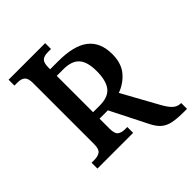

<svg xmlns="http://www.w3.org/2000/svg" viewBox="-231 -843 1091 1091"><g transform="rotate(-45 314.5 -297.0)"><path d="M417 30 305 -192H238V-110Q238 -72 253.5 -59.5Q269 -47 300 -47H316V0H29V-47H51Q81 -47 97.5 -59.5Q114 -72 114 -110V-602Q114 -640 99 -653.5Q84 -667 55 -667H29V-714H323V-667H298Q267 -667 252.5 -654Q238 -641 238 -603V-589H302Q429 -589 489 -542Q549 -495 549 -400Q549 -327 512.5 -283Q476 -239 419 -218L535 -8Q558 35 578.5 54Q599 73 625 73H629V120H606Q550 120 516 113Q482 106 459 87Q436 68 417 30ZM291 -244Q360 -244 389 -281Q418 -318 418 -395Q418 -469 388 -502.5Q358 -536 291 -536H238V-244Z"/></g></svg>

Font: Noto Serif NarrowSemiBold
Style: Regular
Weight: 600
Width: 4
Designer: Monotype Design Team
Foundry: Monotype Imaging Inc.
Version: Version 1.001